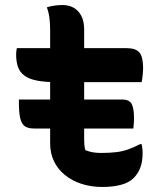

<svg xmlns="http://www.w3.org/2000/svg" viewBox="-20 -729 640 762"><path d="M55 -334H465Q493 -334 502.5 -316.5Q512 -299 512 -257Q512 -248 511 -238Q510 -228 509 -219H115Q93 -219 80 -227Q67 -235 61 -257Q55 -279 55 -322Q55 -326 55 -329Q55 -332 55 -334ZM47 -538H481Q519 -538 533.5 -520.5Q548 -503 548 -458Q548 -448 547 -438Q546 -428 545 -419.5Q544 -411 542 -403H206Q159 -403 127.5 -409Q96 -415 77.5 -428.5Q59 -442 51.5 -463Q44 -484 44 -513Q44 -518 44.5 -522.5Q45 -527 45.5 -531Q46 -535 47 -538ZM542 -157Q544 -149 545 -139.5Q546 -130 546 -122Q546 -88 537 -64Q528 -40 510 -22Q502 -14 490.5 -7.5Q479 -1 463.5 3.5Q448 8 429 10.5Q410 13 386 13Q341 13 303 0.5Q265 -12 237 -35Q209 -58 194 -89.5Q179 -121 179 -160Q179 -216 179 -272.5Q179 -329 179 -384.5Q179 -440 179 -496.5Q179 -553 179 -608Q179 -632 176.5 -655Q174 -678 166 -700Q182 -705 198 -707Q214 -709 229 -709Q253 -709 272 -698.5Q291 -688 302.5 -666.5Q314 -645 314 -612Q314 -556 314 -502Q314 -448 314 -393Q314 -338 314 -283.5Q314 -229 314 -174Q314 -162 315 -152Q316 -142 319 -133Q334 -127 348.5 -124.5Q363 -122 381 -122Q414 -122 440 -125Q466 -128 488.5 -136Q511 -144 536 -157Z"/></svg>

Font: Recursive Monospace Casual
Style: Bold
Weight: 700
Version: Version 1.047